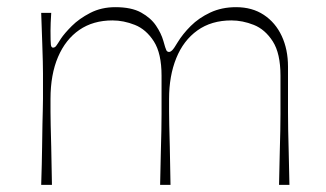

<svg xmlns="http://www.w3.org/2000/svg" viewBox="-20 -516 911 536"><path d="M95 0Q97 -63 97.5 -103.5Q98 -144 98.5 -169Q99 -194 99.5 -210Q100 -226 100 -240Q100 -254 100 -273Q100 -296 100 -311Q100 -326 99.5 -344.5Q99 -363 98 -394Q97 -425 95 -480H123Q122 -466 121.5 -452.5Q121 -439 121 -430Q121 -400 122 -391.5Q123 -383 128 -383Q133 -383 136.5 -387.5Q140 -392 150 -408Q160 -423 180.5 -443.5Q201 -464 232 -480Q263 -496 302 -496Q347 -496 374 -481Q401 -466 415.5 -444.5Q430 -423 436 -402Q442 -380 444.5 -375.5Q447 -371 452 -371Q456 -371 461 -376Q466 -381 476 -398Q490 -421 512.5 -443.5Q535 -466 567 -481Q599 -496 639 -496Q684 -496 716.5 -474.5Q749 -453 766.5 -415.5Q784 -378 784 -330Q784 -286 784 -256.5Q784 -227 784 -203Q784 -179 784.5 -153Q785 -127 786 -91Q787 -55 788 0H759Q760 -55 761 -90.5Q762 -126 762.5 -151Q763 -176 763 -197Q763 -218 763 -243Q763 -268 763 -305Q763 -367 741.5 -400.5Q720 -434 688.5 -446.5Q657 -459 626 -459Q570 -459 531 -431Q492 -403 472 -353.5Q452 -304 452 -240Q452 -219 452 -204Q452 -189 452.5 -167.5Q453 -146 454 -107.5Q455 -69 456 0H427Q428 -55 429 -91Q430 -127 430.5 -151.5Q431 -176 431 -197.5Q431 -219 431 -243.5Q431 -268 431 -305Q431 -367 409.5 -400.5Q388 -434 356.5 -446.5Q325 -459 294 -459Q240 -459 201.5 -432.5Q163 -406 142 -357Q121 -308 121 -240Q121 -218 121 -203Q121 -188 121.5 -166.5Q122 -145 123 -106.5Q124 -68 125 0Z"/></svg>

Font: Ojuju ExtraLight
Style: Regular
Weight: 200
Designer: Chisaokwu Joboson, Mirko Velimirovic
Foundry: Udi Foundry
Version: Version 1.000